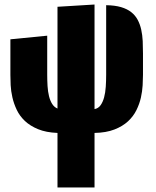

<svg xmlns="http://www.w3.org/2000/svg" viewBox="-20 -580 690 850"><path d="M450 -557Q488.5 -556.5 515.8 -548.5Q543 -540.5 561 -526.2Q579 -512 589.5 -492.2Q600 -472.5 605.2 -448.8Q610.5 -425 611.8 -398.2Q613 -371.5 613 -343.5V-248.5Q613 -229 611.5 -202.5Q610 -176 603.8 -148Q597.5 -120 584 -92.5Q570.5 -65 546.8 -43Q523 -21 486.8 -6.8Q450.5 7.5 398.5 8.5V250H234.5V8.5Q184 6.5 148.8 -8Q113.5 -22.5 90.2 -44.5Q67 -66.5 54 -94Q41 -121.5 34.8 -149.2Q28.5 -177 27.2 -203Q26 -229 26 -248.5V-406L189 -422V-249.5Q189 -223.5 190.5 -199Q192 -174.5 197 -154.2Q202 -134 211 -119.8Q220 -105.5 234.5 -99.5V-550L398.5 -560V-97Q415 -100 425 -113.8Q435 -127.5 440.8 -148.5Q446.5 -169.5 448.2 -195.5Q450 -221.5 450 -249.5V-331V-468.5V-557Z"/></svg>

Font: B612 Mono
Style: Bold
Weight: 700
Version: Version 1.005